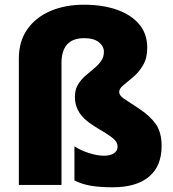

<svg xmlns="http://www.w3.org/2000/svg" viewBox="-20 -785 733 815"><path d="M605 -582Q605 -538 587 -508Q569 -478 545.5 -458Q522 -438 504 -423.5Q486 -409 486 -395Q486 -379 507 -365.5Q528 -352 570 -324Q617 -293 641.5 -258Q666 -223 666 -165Q666 -80 612.5 -35Q559 10 458 10Q404 10 366 3.5Q328 -3 296 -19V-164Q321 -147 357 -135.5Q393 -124 421 -124Q447 -124 463 -134Q479 -144 479 -162Q479 -173 473.5 -182.5Q468 -192 450.5 -205Q433 -218 397 -239Q339 -273 318.5 -304.5Q298 -336 298 -373Q298 -404 310.5 -425Q323 -446 341 -462Q359 -478 377.5 -493Q396 -508 408.5 -525Q421 -542 421 -565Q421 -589 399.5 -606Q378 -623 337 -623Q241 -623 241 -517V0H60V-537Q60 -609 95.5 -660Q131 -711 193.5 -738Q256 -765 337 -765Q415 -765 475.5 -744Q536 -723 570.5 -682.5Q605 -642 605 -582Z"/></svg>

Font: Noto Sans Bengali SemiCondensed Black
Style: Regular
Weight: 900
Width: 4
Designer: Joana Ranito - Universal Thirst; Jelle Bosma - Monotype Design Team
Foundry: Universal Thirst ehf.
Version: Version 3.000; ttfautohint (v1.8.4.7-5d5b)